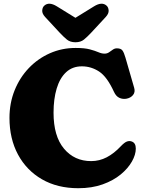

<svg xmlns="http://www.w3.org/2000/svg" viewBox="-20 -973 766 1013"><path d="M696.5 -189Q696.5 -157 676 -120.8Q655.5 -84.5 616.8 -52.5Q578 -20.5 521.5 -0.2Q465 20 393 20Q283 20 201.5 -27Q120 -74 75 -157.5Q30 -241 30 -351Q30 -429 57 -496.2Q84 -563.5 132 -613.8Q180 -664 243.2 -692Q306.5 -720 379 -720Q426.5 -720 454.2 -712.5Q482 -705 499.2 -697.5Q516.5 -690 531.5 -690Q545 -690 555.2 -697Q565.5 -704 575.2 -711Q585 -718 596.5 -718Q618 -718 626.2 -706.5Q634.5 -695 642 -668.5L688 -509.5Q694.5 -487 681.8 -471.5Q669 -456 646 -452Q627 -449 609.8 -456.8Q592.5 -464.5 581.5 -488Q545 -568 503 -595.5Q461 -623 412 -623Q362 -623 328.8 -592Q295.5 -561 279 -505.8Q262.5 -450.5 262.5 -378.5Q262.5 -254.5 317.5 -188.8Q372.5 -123 461 -123Q504.5 -123 543.2 -143.2Q582 -163.5 617.5 -201.5Q637 -222 650.2 -226.5Q663.5 -231 675 -226.5Q696.5 -219 696.5 -189ZM462 -801.5Q440.5 -778.5 423 -764.2Q405.5 -750 378 -750Q350.5 -750 333 -764.2Q315.5 -778.5 294 -801.5L218 -883.5Q201.5 -901.5 202.8 -918Q204 -934.5 213.5 -943Q238 -965.5 280 -939.5L378 -879L476 -939.5Q518 -965.5 542.5 -943Q552 -934.5 553.2 -918Q554.5 -901.5 538 -883.5Z"/></svg>

Font: Fraunces 9pt SuperSoft Black
Style: Regular
Weight: 900
Version: Version 1.000;[b76b70a41]